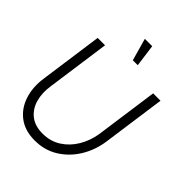

<svg xmlns="http://www.w3.org/2000/svg" viewBox="-254 -1027 1169 1169"><g transform="rotate(45 330.5 -443.0)"><path d="M258.5 13Q174.5 13 119.8 -28Q65 -69 42 -138.2Q19 -207.5 31 -292L88 -700H151.5L94.5 -292Q84 -226 99 -171.2Q114 -116.5 155 -83.5Q196 -50.5 262.5 -50.5Q330 -50.5 381.5 -83.8Q433 -117 465.5 -172Q498 -227 508.5 -292L565.5 -700H629L572 -292Q560 -207.5 517.5 -138.2Q475 -69 408.8 -28Q342.5 13 258.5 13ZM295 -899H358.5L378 -755H335.5Z"/></g></svg>

Font: Urbanist Light
Style: Italic
Weight: 300
Italic angle: -8°
Designer: Corey Hu
Foundry: Corey Hu
Version: Version 1.330; ttfautohint (v1.8.4.7-5d5b)